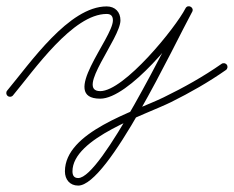

<svg xmlns="http://www.w3.org/2000/svg" viewBox="-22 -290 744 611"><path d="M2.3 15.2C7.4 19.5 15 18.8 19.2 13.7C87 -67.6 209.9 -245.6 317.5 -245.6C331.1 -245.6 337.3 -238.7 337.3 -225.2C337.3 -168.5 163.9 24 297 24C387.3 24 552.7 -180.4 589.7 -252.5C593.3 -259.6 589.9 -265.8 584.6 -268.6C579.4 -271.4 572.2 -270.7 568.5 -263.7C515.3 -166.2 300.9 276.6 226.8 276.6C213.4 276.6 208.6 267.9 208.6 255.3C208.6 149.1 440.9 75.4 522.7 34.8C583 4.8 641.7 -28.5 696.9 -67.2C702.3 -71 703.6 -78.5 699.8 -83.9C696 -89.3 688.5 -90.6 683.1 -86.8C683.1 -86.8 683.1 -86.8 683.1 -86.8C624.7 -45.9 562.3 -11.2 498.3 20C405.3 65.4 184.6 129.6 184.6 255.3C184.6 281.2 200.1 300.6 226.8 300.6C322.5 300.6 531.1 -145.2 589.5 -252.3C593.3 -259.2 589.8 -265.5 584.5 -268.3C579.1 -271.2 571.9 -270.5 568.3 -263.5C536.5 -201.4 373 0 297 0C217.2 0 361.3 -167.9 361.3 -225.2C361.3 -251.9 344.3 -269.6 317.5 -269.6C197.6 -269.6 74.5 -90 0.8 -1.7C-3.5 3.4 -2.8 11 2.3 15.2Z"/></svg>

Font: FRB American Cursive Guidelines Arrows Light
Style: Italic
Weight: 300
Italic angle: -25°
Version: Version 2.0;Modular Font Editor K font №1